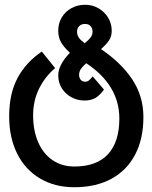

<svg xmlns="http://www.w3.org/2000/svg" viewBox="-20 -764 640 806"><path d="M18.5 -275.5Q18.5 -371.5 54 -437.2Q89.5 -503 155.5 -547.5L211.5 -478Q169.5 -443 144.2 -392.2Q119 -341.5 119 -280Q119 -216.5 140 -167.8Q161 -119 200.2 -92Q239.5 -65 292 -65Q385.5 -65 433.2 -116.5Q481 -168 481 -266.5Q481 -337.5 445.2 -396Q409.5 -454.5 342 -498.5Q326.5 -485 319.2 -474Q312 -463 312 -450Q312 -437.5 318.8 -429.2Q325.5 -421 337.5 -421Q346.5 -421 353.8 -426.8Q361 -432.5 369 -443.5L416.5 -388Q399.5 -364 380.8 -353Q362 -342 335 -342Q305 -342 279.8 -355.8Q254.5 -369.5 239.5 -393.5Q224.5 -417.5 224.5 -447Q224.5 -470 236.8 -493.5Q249 -517 273.5 -542.5Q247.5 -566.5 236 -587Q224.5 -607.5 224.5 -635Q224.5 -666 239.2 -690.8Q254 -715.5 279.8 -729.8Q305.5 -744 338 -744Q368 -744 393.5 -729.2Q419 -714.5 434 -689.8Q449 -665 449 -635.5Q449 -611.5 438 -594.8Q427 -578 404 -558Q489.5 -500 535.8 -429.8Q582 -359.5 582 -272.5Q582 -181 547.2 -114.8Q512.5 -48.5 447.2 -13.2Q382 22 292 22Q210 22 148 -14.8Q86 -51.5 52.2 -118.8Q18.5 -186 18.5 -275.5ZM335.5 -582.5Q351 -594.5 359.8 -606Q368.5 -617.5 368.5 -630.5Q368.5 -645 360.5 -654.2Q352.5 -663.5 337 -663.5Q321 -663.5 312.2 -654.2Q303.5 -645 303.5 -630.5Q303.5 -616.5 311.5 -605.2Q319.5 -594 335.5 -582.5Z"/></svg>

Font: JuliaMono Medium
Style: Regular
Weight: 500
Monospace: yes
Designer: cormullion
Foundry: corm
Version: Version 0.054; ttfautohint (v1.8.4)